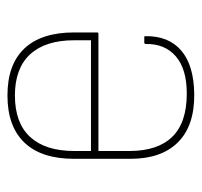

<svg xmlns="http://www.w3.org/2000/svg" viewBox="-33 -497 541 515"><g transform="rotate(-90 237.5 -239.5)"><path d="M243 11Q158 12 113.5 -32.5Q69 -77 69 -160V-311Q69 -399 112.5 -444.5Q156 -490 239 -490Q322 -490 365 -444.5Q408 -399 408 -311V-250Q408 -246 405 -246H90V-163Q90 -87 128 -48Q166 -9 244 -9Q310 -9 344 -38.5Q378 -68 377 -119Q377 -123 381 -123H396Q398 -123 398 -120Q399 -58 359.5 -24Q320 10 243 11ZM90 -266H387V-311Q387 -388 349.5 -429Q312 -470 239 -470Q165 -470 127.5 -429Q90 -388 90 -311Z"/></g></svg>

Font: Sofia Sans Semi Condensed Thin
Style: Regular
Weight: 250
Version: Version 4.100